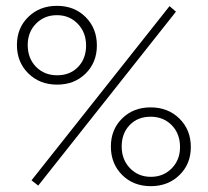

<svg xmlns="http://www.w3.org/2000/svg" viewBox="-20 -633 712 658"><path d="M176 -343Q116 -343 77 -381.5Q38 -420 38 -479Q38 -537 77 -575Q116 -613 175 -613Q235 -613 273.5 -574.5Q312 -536 312 -477Q312 -419 273.5 -381Q235 -343 176 -343ZM111 3 88 -15 561 -612 583 -593ZM75 -479Q75 -433 103.5 -404Q132 -375 176 -375Q220 -375 247.5 -403.5Q275 -432 275 -477Q275 -522 246.5 -551.5Q218 -581 175 -581Q132 -581 103.5 -552Q75 -523 75 -479ZM496 -265Q556 -265 595 -226.5Q634 -188 634 -129Q634 -71 595 -33Q556 5 497 5Q437 5 398.5 -33.5Q360 -72 360 -131Q360 -189 398.5 -227Q437 -265 496 -265ZM597 -129Q597 -175 568.5 -204Q540 -233 496 -233Q452 -233 424.5 -204.5Q397 -176 397 -131Q397 -86 425.5 -56.5Q454 -27 497 -27Q540 -27 568.5 -56Q597 -85 597 -129Z"/></svg>

Font: EauTestText Light
Style: Regular
Weight: 300
Designer: Christian Thalmann (Catharsis Fonts)
Version: Version 0.001;PS 000.001;hotconv 1.0.88;makeotf.lib2.5.64775